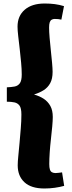

<svg xmlns="http://www.w3.org/2000/svg" viewBox="-20 -844 412 1095"><path d="M233 231Q158 231 119.5 195.5Q81 160 81 99Q81 78 84.5 44.5Q88 11 91.5 -29.5Q95 -70 98.5 -111.5Q102 -153 102 -191Q102 -227 91.5 -241.5Q81 -256 62.5 -260Q44 -264 19 -264V-346Q44 -347 63 -350.5Q82 -354 93 -369Q104 -384 104 -419Q104 -448 100.5 -486.5Q97 -525 92.5 -564Q88 -603 84 -637Q80 -671 80 -692Q80 -753 121 -788.5Q162 -824 235 -824Q266 -824 292.5 -820.5Q319 -817 345 -809L330 -732Q322 -734 312.5 -735Q303 -736 292 -736Q282 -736 274.5 -731.5Q267 -727 263.5 -716.5Q260 -706 260 -687Q260 -663 263 -628Q266 -593 270 -555.5Q274 -518 277 -485.5Q280 -453 280 -434Q280 -395 266.5 -370Q253 -345 229.5 -330Q206 -315 174 -305Q206 -296 229.5 -280.5Q253 -265 267 -240Q281 -215 281 -177Q281 -157 278 -123.5Q275 -90 270.5 -51Q266 -12 263.5 25.5Q261 63 261 92Q261 111 264.5 122.5Q268 134 276.5 138.5Q285 143 297 143Q305 143 315.5 141.5Q326 140 334 139L346 216Q321 223 292 227Q263 231 233 231Z"/></svg>

Font: Literata 18pt ExtraBold
Style: Regular
Weight: 800
Designer: Latin by Veronika Burian and Jose Scaglione. Greek by Irene Vlachou. Cyrillic by Vera Evstafieva.
Foundry: TypeTogether
Version: Version 3.103;gftools[0.9.29]